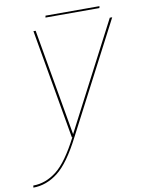

<svg xmlns="http://www.w3.org/2000/svg" viewBox="-147 -726 762 1020"><g transform="rotate(-10 234.0 -216.0)"><path d="M196.5 0 93.5 -590.5H105.5L206 -15L505.5 -590.5H518.5L211 0Q144 132 81.5 180Q19 228 -51 228L-49.5 217Q17 217 76.5 171Q135 125.5 199.5 0ZM169 -650.5 171 -660.5H462L460 -650.5Z"/></g></svg>

Font: Anybody ExtraExpanded Thin
Style: Italic
Weight: 100
Width: 8
Italic angle: -10°
Designer: Tyler Finck
Foundry: Etcetera Type Company
Version: Version 1.010; ttfautohint (v1.8.3) -l 8 -r 50 -G 200 -x 14 